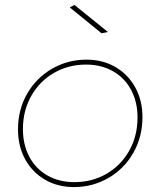

<svg xmlns="http://www.w3.org/2000/svg" viewBox="-20 -759 651 779"><path d="M558 -284Q558 -204 521 -139Q484 -74 420 -37Q356 0 280 0Q214 0 162.5 -30Q111 -60 82 -113Q53 -166 53 -234Q53 -314 90 -378.5Q127 -443 191 -480Q255 -517 331 -517Q397 -517 448.5 -487Q500 -457 529 -404Q558 -351 558 -284ZM73 -235Q73 -172 99 -123Q125 -74 172.5 -47Q220 -20 282 -20Q353 -20 411.5 -53.5Q470 -87 504 -147Q538 -207 538 -283Q538 -345 512 -394Q486 -443 438.5 -470Q391 -497 329 -497Q258 -497 199.5 -463.5Q141 -430 107 -370Q73 -310 73 -235ZM282 -739 418 -629 392 -624 263 -729Z"/></svg>

Font: Gontserrat Thin
Style: Italic
Weight: 250
Italic angle: -11.3°
Designer: Julieta Ulanovsky
Foundry: Julieta Ulanovsky
Version: Version 6.001